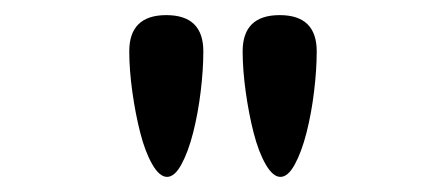

<svg xmlns="http://www.w3.org/2000/svg" viewBox="-20 -670 590 254"><path d="M201 -436Q191 -436 181.5 -452.5Q172 -469 165.5 -494.5Q159 -520 155 -549Q151 -578 151 -602Q151 -650 200 -650Q249 -650 249 -602Q249 -578 245.5 -549Q242 -520 235.5 -494.5Q229 -469 220 -452.5Q211 -436 201 -436ZM351 -436Q341 -436 331.5 -452.5Q322 -469 315.5 -494.5Q309 -520 305 -549Q301 -578 301 -602Q301 -650 350 -650Q399 -650 399 -602Q399 -578 395.5 -549Q392 -520 385.5 -494.5Q379 -469 370 -452.5Q361 -436 351 -436Z"/></svg>

Font: Syne Mono
Style: Regular
Weight: 400
Monospace: yes
Designer: Lucas Descroix
Foundry: Bonjour Monde
Version: Version 2.000; ttfautohint (v1.8.3)